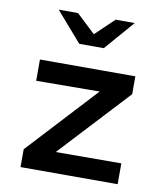

<svg xmlns="http://www.w3.org/2000/svg" viewBox="-83 -811 766 880"><g transform="rotate(10 300.0 -370.5)"><path d="M72 0V-83L369 -404L74 -402V-501H518V-418L219 -96L524 -97V0ZM239 -603 119 -741H209L297 -658L384 -741H473L353 -603Z"/></g></svg>

Font: Red Hat Mono SemiBold
Style: Regular
Weight: 600
Monospace: yes
Designer: Pentagram, MCKL
Foundry: Pentagram, MCKL
Version: Version 1.023